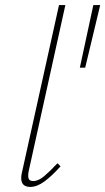

<svg xmlns="http://www.w3.org/2000/svg" viewBox="-20 -731 414 755"><path d="M99 4Q84 4 75 -2.5Q66 -9 64 -22.5Q62 -36 67 -56L212 -711H237L93 -59Q89 -39 92.5 -29Q96 -19 111 -19Q131 -19 154 -38.5Q177 -58 206 -89L218 -77Q185 -40 155.5 -18Q126 4 99 4ZM315 -465H294L347 -711H374Z"/></svg>

Font: Ysabeau Infant Thin
Style: Italic
Weight: 250
Italic angle: -12°
Designer: Christian Thalmann (Catharsis Fonts)
Version: Version 2.001;gftools[0.9.30]; featfreeze: ss01,ss02,lnum